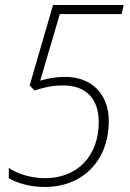

<svg xmlns="http://www.w3.org/2000/svg" viewBox="-20 -734 518 764"><path d="M158 10C314 10 413 -100 413 -252C413 -359 345 -428 240 -428C195 -428 164 -420 140 -413L218 -678H464L472 -714H191L98 -394L117 -374C155 -386 186 -394 232 -394C323 -394 373 -340 373 -248C373 -115 289 -25 160 -25C102 -25 48 -43 15 -66V-25C46 -6 99 10 158 10Z"/></svg>

Font: Noto Sans SemiCondensed ExtraLight
Style: Italic
Weight: 200
Width: 4
Italic angle: -12°
Designer: Monotype Design Team
Foundry: Monotype Imaging Inc.
Version: Version 2.013